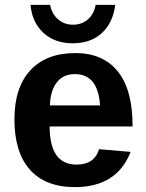

<svg xmlns="http://www.w3.org/2000/svg" viewBox="-20 -755 596 785"><path d="M286 10Q166 10 102.5 -61Q39 -132 39 -267Q39 -397 104 -467.5Q169 -538 288 -538Q402 -538 462 -462.5Q522 -387 522 -242V-238H183Q183 -82 293 -82Q366 -82 385 -145L514 -134Q458 10 286 10ZM286 -452Q239 -452 212.5 -418.5Q186 -385 184 -324H389Q381 -452 286 -452ZM156 -622Q110 -667 105 -735H185Q192 -698 217.5 -676Q243 -654 278 -654Q314 -654 339 -675.5Q364 -697 371 -735H451Q442 -662 396.5 -620Q351 -578 277 -578Q203 -578 156 -622Z"/></svg>

Font: Libra Sans
Style: Bold
Weight: 700
Foundry: Context Ltd
Version: Version 1.000